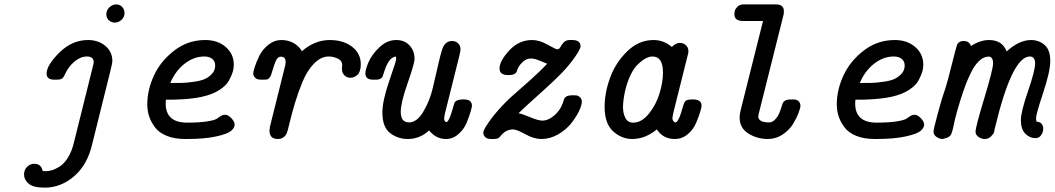

<svg xmlns="http://www.w3.org/2000/svg" viewBox="-20 -631 4817 877"><path d="M89.8 166Q89.8 145 103.5 131.1Q117.2 117.2 136.2 117.2Q168.5 117.2 174.8 149.9Q176.8 149.9 181.4 150.4Q186 150.9 188 150.9Q201.2 150.9 215.6 147Q230 143.1 250.5 131.1Q271 119.1 289.6 90.1Q308.1 61 317.9 19L404.8 -330.1Q407.7 -338.9 408.2 -349.1Q406.2 -373 377.2 -373Q348.1 -373 320.6 -350.1Q293 -327.1 277.8 -293.9Q270 -275.9 262.5 -271.5Q254.9 -267.1 240.2 -267.1H227.1Q192.9 -267.1 192.9 -294.9Q192.9 -333 251 -390.6Q309.1 -448.2 381.8 -448.2Q428.7 -448.2 460.9 -421.6Q493.2 -395 493.2 -352.1Q493.2 -342.3 482.9 -301.8L399.9 32.2Q377.9 123 318.8 173.8Q258.8 225.6 185.1 226.1Q131.8 226.1 110.8 208Q89.8 189.9 89.8 166ZM465.8 -565.9Q465.8 -585 480 -597.9Q494.1 -610.8 511 -610.8Q527.8 -610.8 538.3 -598.9Q548.8 -586.9 548.8 -571.8Q548.8 -552.7 534.9 -540.3Q521 -527.8 503.9 -527.8Q488.8 -527.8 477.3 -538.3Q465.8 -548.8 465.8 -565.9Z M652.8 -154.8Q652.8 -219.7 682.9 -285.4Q712.9 -351.1 775.4 -399.7Q837.9 -448.2 918 -448.2Q974.1 -448.2 1011 -416.5Q1047.9 -384.8 1047.9 -335Q1047.9 -319.8 1043.5 -304Q1039.1 -288.1 1026.4 -264.2Q1013.7 -240.2 981.7 -219.7Q949.7 -199.2 902.8 -189Q853 -177.7 772.9 -175.8H737.8Q736.8 -164.6 736.8 -158.2Q736.8 -71.3 834 -70.8Q890.1 -70.8 925.5 -76.4Q960.9 -82 970.9 -89.1Q981 -96.2 989.5 -101.6Q998 -106.9 1007.8 -106.9Q1022 -106.9 1036.9 -91.1Q1051.8 -75.2 1051.8 -62Q1051.8 -46.9 1035.4 -33Q1019 -19 966.6 -7.6Q914.1 3.9 832 3.9H826.7Q776.9 3.9 741.5 -10.5Q706.1 -24.9 687.5 -50Q668.9 -75.2 660.9 -100.6Q652.8 -126 652.8 -154.8ZM757.8 -252H770Q796.9 -252 814 -252.4Q831.1 -252.9 862.5 -257.1Q894 -261.2 913.1 -269Q932.1 -276.9 947.5 -293Q962.9 -309.1 962.9 -332Q962.9 -351.1 949.5 -362.1Q936 -373 913.1 -373Q866.2 -373 824 -340.6Q781.7 -308.1 757.8 -252Z M1136.7 -295.9Q1136.7 -303.7 1143.8 -325.9Q1150.9 -348.1 1164.8 -376.5Q1178.7 -404.8 1205.8 -426.5Q1232.9 -448.2 1265.6 -448.2Q1296.4 -448.2 1321.5 -434.1Q1346.7 -419.9 1358.9 -397Q1417 -447.8 1485.8 -448.2Q1547.9 -448.2 1587.9 -417.7Q1627.9 -387.2 1627.9 -337.9Q1627.9 -303.7 1613.3 -289.8Q1598.6 -275.9 1580.6 -275.9Q1563.5 -275.9 1552.7 -287.4Q1542 -298.8 1542 -314.9Q1542 -317.9 1542.5 -324Q1543 -330.1 1543 -334Q1543 -354 1522.5 -363.5Q1502 -373 1481.9 -373Q1445.8 -373 1414.3 -340.6Q1382.8 -308.1 1362.3 -258.5Q1341.8 -209 1327.4 -160.9Q1313 -112.8 1303 -70.8Q1293 -28.8 1290 -22.9Q1277.8 3.9 1249 3.9Q1210.9 3.9 1210.9 -35.2Q1210.9 -40 1212.9 -51.8L1283.7 -335.9Q1284.7 -339.8 1284.7 -348.1Q1284.7 -372.1 1262.7 -372.1Q1250.5 -372.1 1242.7 -358.2Q1234.9 -344.2 1223.6 -306.2Q1218.8 -287.1 1212.9 -278.6Q1207 -270 1201.4 -268.6Q1195.8 -267.1 1181.6 -267.1H1172.9Q1153.8 -267.1 1145.3 -275.9Q1136.7 -284.7 1136.7 -295.9Z M1648.9 -295.9Q1648.9 -313 1663.3 -346.9Q1677.7 -380.9 1712.6 -414.6Q1747.6 -448.2 1790.5 -448.2Q1827.6 -448.2 1850.6 -423.6Q1873.5 -398.9 1873.5 -361.8Q1873.5 -340.8 1842 -251.5Q1810.5 -162.1 1810.5 -119.1Q1810.5 -72.3 1847.7 -72.3Q1847.7 -72.3 1848.1 -71.8Q1885.3 -72.3 1913.6 -121.1Q1942.9 -169.9 1956.8 -229Q1970.7 -288.1 1984.6 -348.6Q1998.5 -409.2 2006.8 -421.9Q2021 -443.8 2044.9 -443.8Q2061 -443.8 2072.3 -433.3Q2083.5 -422.9 2083.5 -405.8Q2083.5 -399.9 2078.6 -377.9L2013.7 -118.2Q2008.8 -96.2 2008.8 -91.8Q2008.8 -79.6 2014.2 -75.2Q2019.5 -70.8 2025.9 -78.1Q2034.7 -90.3 2044.7 -124.3Q2054.7 -158.2 2055.7 -161.1Q2063.5 -177.2 2098.6 -177.2Q2099.1 -176.8 2099.6 -176.8Q2135.7 -176.8 2135.7 -147.9Q2135.7 -142.1 2129.6 -121.1Q2123.5 -100.1 2111.6 -70.6Q2099.6 -41 2074.2 -18.6Q2048.8 3.9 2016.6 3.9Q1971.7 3.9 1939.9 -35.2Q1897.9 3.9 1842.8 3.9Q1796.9 3.9 1761.7 -23.4Q1726.6 -50.8 1726.6 -117.2Q1726.6 -170.4 1758.1 -261.7Q1789.6 -353 1789.6 -359.9Q1789.6 -367.7 1788.6 -373Q1769.5 -370.1 1757.1 -352.1Q1744.6 -334 1736.6 -308.6Q1728.5 -283.2 1727.5 -280.8Q1719.2 -267.1 1699.2 -267.1Q1698.7 -267.1 1697.8 -267.1H1683.6Q1648.9 -267.1 1648.9 -295.9Z M2187.5 -24.9Q2187.5 -32.7 2196.8 -48.8Q2221.7 -89.8 2258.1 -130.4Q2294.4 -170.9 2327.6 -199.5Q2360.8 -228 2405.3 -268.1Q2449.7 -308.1 2479.5 -339.8Q2474.6 -341.8 2456.5 -349.4Q2438.5 -356.9 2427 -360.4Q2415.5 -363.8 2405.8 -363.8Q2384.8 -363.8 2368.7 -348.9Q2352.5 -334 2346.7 -321Q2340.8 -308.1 2340.8 -305.2Q2333 -288.1 2305.7 -288.1H2300.8Q2261.7 -288.1 2261.7 -317.9Q2261.7 -352.1 2305.7 -400.1Q2349.6 -448.2 2410.6 -448.2Q2443.8 -448.2 2481.2 -427Q2518.6 -405.8 2525.4 -405.8Q2534.2 -405.8 2539.8 -416.3Q2545.4 -426.8 2554.9 -437.5Q2564.5 -448.2 2583.5 -448.2H2593.8Q2631.8 -448.2 2631.8 -419.9Q2631.8 -412.1 2621.6 -394Q2593.8 -349.1 2557.6 -310.1Q2521.5 -271 2449.5 -206.5Q2377.4 -142.1 2348.6 -113.8Q2365.7 -110.8 2402.1 -95.5Q2438.5 -80.1 2457.5 -80.1Q2485.4 -80.1 2514.6 -106Q2533.7 -124 2543.2 -143.1Q2552.7 -162.1 2554.7 -172.6Q2556.6 -183.1 2565.7 -189.5Q2574.7 -195.8 2595.7 -195.8Q2612.8 -195.8 2615.7 -194.8Q2623.5 -192.9 2630.6 -185.5Q2637.7 -178.2 2637.7 -167Q2637.7 -150.9 2624.8 -123.5Q2611.8 -96.2 2588.6 -67.1Q2565.4 -38.1 2529.1 -17.1Q2492.7 3.9 2451.7 3.9Q2418.5 3.9 2379.2 -18.1Q2339.8 -40 2322.8 -40Q2297.9 -40 2277.8 -22Q2273.9 -19 2267.3 -10.5Q2260.7 -2 2254.2 1Q2247.6 3.9 2234.4 3.9H2223.6Q2202.6 3.9 2195.1 -6.1Q2187.5 -16.1 2187.5 -24.9Z M2741.7 -143.1Q2741.7 -207 2766.6 -275.6Q2791.5 -344.2 2844.5 -396.2Q2897.5 -448.2 2965.3 -448.2Q3011.2 -448.2 3048.3 -417H3049.3Q3067.4 -435.1 3085.4 -435.1Q3101.6 -435.1 3113 -424.6Q3124.5 -414.1 3124.5 -397Q3124.5 -388.2 3120.6 -376L3057.6 -124Q3051.8 -98.1 3051.3 -91.8Q3051.3 -85 3054.4 -80.1Q3057.6 -75.2 3060.1 -73.5Q3062.5 -71.8 3064.5 -71.8Q3079.6 -71.8 3097.7 -138.2Q3104.5 -164.1 3112.1 -170.4Q3119.6 -176.8 3143.6 -176.8H3145.5Q3184.6 -176.8 3184.6 -147.9Q3184.6 -142.1 3178.5 -121.1Q3172.4 -100.1 3159.9 -70.1Q3147.5 -40 3121.6 -18.1Q3095.7 3.9 3062.5 3.9Q3008.3 3.9 2980.5 -40Q2927.2 3.9 2867.7 3.9Q2819.8 3.9 2780.8 -31Q2741.7 -65.9 2741.7 -143.1ZM2825.7 -142.1Q2825.7 -113.3 2836.7 -92Q2847.7 -70.8 2872.6 -70.8Q2910.6 -70.8 2943.6 -111.3Q2976.6 -151.9 2992.4 -203.9Q3008.3 -255.9 3008.3 -299.8Q3008.3 -373 2960.4 -373Q2931.6 -373 2895 -338.6Q2858.4 -304.2 2836.4 -221.2Q2825.7 -172.9 2825.7 -142.1Z M3334.5 -565.9Q3334.5 -572.8 3336.4 -581.3Q3338.4 -589.8 3348.4 -600.3Q3358.4 -610.8 3375.5 -610.8H3524.4Q3560.5 -610.8 3560.5 -580.1Q3560.5 -571.3 3559.6 -565.9L3445.3 -109.9Q3443.4 -101.1 3443.4 -97.2Q3446.3 -72.3 3492.2 -71.8Q3507.3 -71.8 3519.3 -84Q3531.2 -96.2 3537.4 -109.6Q3543.5 -123 3548.8 -140.1Q3554.2 -157.2 3555.2 -159.2Q3563 -176.8 3590.8 -176.8Q3591.8 -176.8 3592.3 -176.8H3605.5Q3619.6 -176.8 3627.9 -168.5Q3636.2 -160.2 3636.2 -147.9Q3636.2 -138.2 3627.4 -115Q3618.7 -91.8 3602.1 -64.5Q3585.4 -37.1 3554.9 -16.6Q3524.4 3.9 3487.3 3.9Q3438.5 3.9 3398.4 -21Q3358.4 -45.9 3358.4 -94.2Q3358.4 -111.3 3366.2 -140.1L3465.3 -535.2H3373.5Q3334.5 -535.2 3334.5 -565.9Z M3802.2 -154.8Q3802.2 -219.7 3832.3 -285.4Q3862.3 -351.1 3924.8 -399.7Q3987.3 -448.2 4067.4 -448.2Q4123.5 -448.2 4160.4 -416.5Q4197.3 -384.8 4197.3 -335Q4197.3 -319.8 4192.9 -304Q4188.5 -288.1 4175.8 -264.2Q4163.1 -240.2 4131.1 -219.7Q4099.1 -199.2 4052.2 -189Q4002.4 -177.7 3922.4 -175.8H3887.2Q3886.2 -164.6 3886.2 -158.2Q3886.2 -71.3 3983.4 -70.8Q4039.6 -70.8 4075 -76.4Q4110.4 -82 4120.4 -89.1Q4130.4 -96.2 4138.9 -101.6Q4147.5 -106.9 4157.2 -106.9Q4171.4 -106.9 4186.3 -91.1Q4201.2 -75.2 4201.2 -62Q4201.2 -46.9 4184.8 -33Q4168.5 -19 4116 -7.6Q4063.5 3.9 3981.4 3.9H3976.1Q3926.3 3.9 3890.9 -10.5Q3855.5 -24.9 3836.9 -50Q3818.4 -75.2 3810.3 -100.6Q3802.2 -126 3802.2 -154.8ZM3907.2 -252H3919.4Q3946.3 -252 3963.4 -252.4Q3980.5 -252.9 4012 -257.1Q4043.5 -261.2 4062.5 -269Q4081.5 -276.9 4096.9 -293Q4112.3 -309.1 4112.3 -332Q4112.3 -351.1 4098.9 -362.1Q4085.4 -373 4062.5 -373Q4015.6 -373 3973.4 -340.6Q3931.2 -308.1 3907.2 -252Z M4244.1 -29.8Q4244.1 -41 4263.7 -113.5Q4283.2 -186 4299.3 -231Q4306.2 -251 4327.6 -336.4Q4349.1 -421.9 4352.1 -428.2Q4361.3 -443.8 4380.4 -443.8Q4380.9 -443.8 4381.3 -443.8Q4407.2 -443.8 4415 -420.9Q4457 -447.8 4497.1 -448.2Q4558.1 -448.2 4578.1 -396Q4634.3 -447.8 4689.5 -448.2Q4724.6 -448.2 4751 -426Q4777.3 -403.8 4777.3 -352.1Q4777.3 -305.2 4744.9 -207.5Q4712.4 -109.9 4712.4 -90.8Q4712.4 -85 4714.4 -75.2Q4731.4 -74.2 4738.3 -64.7Q4745.1 -55.2 4745.1 -46.9Q4745.1 -38.1 4743.2 -29.1Q4741.2 -20 4732.7 -10Q4724.1 0 4709 0Q4684.1 0 4663.6 -20Q4643.1 -40 4643.1 -82Q4643.1 -120.1 4675.5 -214.1Q4708 -308.1 4708 -341.8Q4708 -372.6 4684.1 -373Q4603 -373 4525.4 -49.8Q4523.4 -41 4522.5 -38.1Q4522.5 -33.2 4520 -26.1Q4517.6 -19 4506.3 -7.6Q4495.1 3.9 4477.1 3.9Q4462.9 3.9 4449.5 -5.6Q4436 -15.1 4436 -28.8Q4436 -50.8 4476.1 -182.9Q4516.1 -314.9 4516.1 -341.8Q4516.1 -372.6 4494.1 -373L4493.2 -372.1Q4472.2 -372.1 4451.2 -351.6Q4430.2 -331.1 4414.3 -297.6Q4398.4 -264.2 4392.3 -248Q4386.2 -231.9 4380.4 -214.8Q4364.3 -168 4352.8 -126.5Q4341.3 -85 4337.6 -65.9Q4334 -46.9 4329.6 -31.5Q4325.2 -16.1 4319.8 -10.5Q4314.5 -4.9 4303.2 -1Q4288.1 3.9 4285.2 3.9Q4272 3.9 4258.1 -5.4Q4244.1 -14.6 4244.1 -29.8Z"/></svg>

Font: CMU Typewriter Text
Style: BoldItalic
Weight: 700
Italic angle: -14.04°
Version: Version 0.7.0